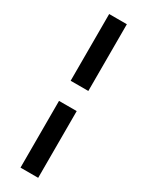

<svg xmlns="http://www.w3.org/2000/svg" viewBox="-235 -757 755 983"><g transform="rotate(30 142.0 -266.0)"><path d="M90 -325.5V-720H194.5V-325.5ZM90 188V-206.5H194.5V188Z"/></g></svg>

Font: Cns Manrope SemBd
Style: Regular
Weight: 600
Designer: Mikhail Sharanda
Foundry: Mikhail Sharanda
Version: Version 4.504